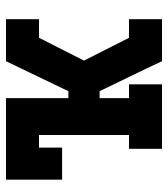

<svg xmlns="http://www.w3.org/2000/svg" viewBox="20 -580 560 640"><g transform="rotate(-90 300.0 -260.0)"><path d="M124 0V-110H170V-410H128V-333H21V-520H293V-312H316L416 -520H556V-410H494L418 -260L494 -110H556V0H416L393 -49L316 -208H293V-110H339V0Z"/></g></svg>

Font: Iosevka Etoile Extrabold
Style: Regular
Weight: 800
Designer: Belleve Invis
Foundry: Belleve Invis
Version: Version 22.1.2; ttfautohint (v1.8.4)